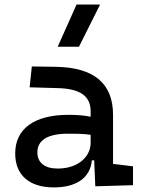

<svg xmlns="http://www.w3.org/2000/svg" viewBox="-20 -815 626 845"><path d="M399.4 4.9 565.4 0V-83L477.5 -93.8V-309.6C477.5 -446.3 395.5 -518.6 224.6 -521L120.1 -522.5L110.4 -430.7L234.4 -427.2C330.1 -424.8 378.9 -394 378.9 -325.2V-301.3C350.6 -307.1 318.4 -309.6 281.2 -309.6C131.8 -309.6 46.9 -249 46.9 -139.6C46.9 -44.4 108.9 9.8 216.8 9.8C313 9.8 377 -29.8 384.3 -109.4H394.5ZM378.9 -221.7V-185.5C378.9 -130.9 330.1 -73.2 233.4 -73.2C176.8 -73.2 144.5 -99.1 144.5 -144.5C144.5 -198.7 190.9 -226.6 279.3 -226.6C313 -226.6 345.7 -226.6 378.9 -221.7ZM233.9 -609.4H327.6L420.4 -794.9H316.9Z"/></svg>

Font: CaskaydiaCove Nerd Font
Style: Regular
Weight: 400
Designer: Aaron Bell
Foundry: Saja Typeworks
Version: Version 2111.1;Nerd Fonts 2.3.3